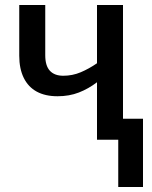

<svg xmlns="http://www.w3.org/2000/svg" viewBox="-20 -559 606 768"><path d="M472 -539V-84H552V189H453V0H368V-230Q334 -204 295.5 -189Q257 -174 210 -174Q161 -174 127 -192.5Q93 -211 75 -247.5Q57 -284 57 -336V-539H161V-338Q161 -296 179.5 -276Q198 -256 233 -256Q270 -256 303 -270Q336 -284 368 -306V-539Z"/></svg>

Font: Noto Sans Display SemiCondensed Medium
Style: Regular
Weight: 500
Width: 4
Designer: Monotype Design Team
Foundry: Monotype Imaging Inc.
Version: Version 2.003